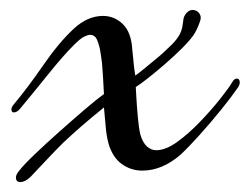

<svg xmlns="http://www.w3.org/2000/svg" viewBox="-20 -337 502 386"><path d="M21 29Q12 29 12 20Q12 14 18 7Q27 -5 49.5 -26.5Q72 -48 99 -72Q126 -96 150.5 -117Q175 -138 189 -148Q188 -169 187 -183.5Q186 -198 185 -211Q184 -219 182 -232Q180 -245 175.5 -256Q171 -267 161 -267Q157 -267 149.5 -263.5Q142 -260 128 -246Q107 -225 78 -189Q49 -153 20 -118Q14 -111 8 -111Q3 -111 3 -117Q3 -121 6 -125Q36 -161 67 -206Q98 -251 128 -279Q156 -305 187 -305Q210 -305 227 -288.5Q244 -272 246 -237Q247 -230 248 -217.5Q249 -205 250.5 -195Q252 -185 252 -185Q263 -193 273 -201.5Q283 -210 293 -218Q307 -229 326 -248Q345 -267 347 -286Q348 -294 349 -299.5Q350 -305 355 -311Q361 -317 367 -317Q375 -317 380 -311Q385 -305 383 -297Q379 -284 372.5 -272Q366 -260 346 -240Q331 -225 312 -208.5Q293 -192 277 -179.5Q261 -167 253 -162Q253 -162 254 -143.5Q255 -125 257 -102.5Q259 -80 262 -67Q267 -50 275.5 -42.5Q284 -35 294 -35Q313 -35 336 -51.5Q359 -68 382 -92Q405 -116 422.5 -138Q440 -160 447 -172Q451 -179 456 -179Q462 -179 462 -171Q462 -167 459 -162Q446 -143 425 -117Q404 -91 382 -66.5Q360 -42 343 -26Q306 6 266 6Q243 6 224.5 -7.5Q206 -21 198 -49Q194 -64 192.5 -82.5Q191 -101 189 -121Q163 -100 143.5 -83Q124 -66 107 -50Q90 -33 74.5 -16.5Q59 0 41 19Q30 29 21 29Z"/></svg>

Font: Gwendolyn
Style: Bold
Weight: 700
Designer: Robert E. Leuschke
Foundry: Robert E. Leuschke
Version: Version 1.010; ttfautohint (v1.8.3)